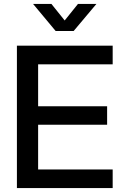

<svg xmlns="http://www.w3.org/2000/svg" viewBox="-20 -961 629 981"><path d="M66.4 0V-727.5H555.7V-632.3H174.8V-418H527.3V-323.7H174.8V-95.2H555.7V0ZM242.7 -940.9 310.5 -856.4 378.4 -940.9H472.2V-940.4L356.4 -802.7H264.2L149.4 -940.4V-940.9Z"/></svg>

Font: Inter Display Medium
Style: Regular
Weight: 500
Designer: Rasmus Andersson
Foundry: rsms
Version: Version 4.001;git-9221beed3